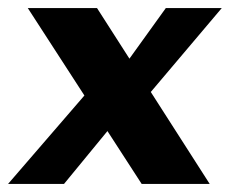

<svg xmlns="http://www.w3.org/2000/svg" viewBox="-32 -457 571 477"><path d="M489 0H320L37 -437H209ZM280 -298 380 -437H519L316 -197ZM242 -140 127 0H-12L190 -234Z"/></svg>

Font: Josefin Sans Thin
Style: Bold Italic
Weight: 700
Italic angle: -7°
Version: Version 2.000